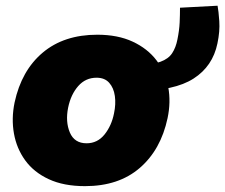

<svg xmlns="http://www.w3.org/2000/svg" viewBox="-20 -637 788 672"><path d="M277.5 14.5Q203 14.5 150.8 -9.8Q98.5 -34 68.2 -75.8Q38 -117.5 28.8 -169.8Q19.5 -222 31 -278Q55 -390 129.5 -452.8Q204 -515.5 320.5 -515.5Q392.5 -515.5 444.5 -491.2Q496.5 -467 527.8 -425.8Q559 -384.5 568.8 -332.2Q578.5 -280 566.5 -223.5Q543 -113 469.2 -49.2Q395.5 14.5 277.5 14.5ZM283 -135.5Q321 -135.5 345.8 -166.2Q370.5 -197 379 -240Q386 -272.5 382 -301Q378 -329.5 362.2 -347.2Q346.5 -365 318 -365Q279.5 -365 253.8 -335.8Q228 -306.5 218.5 -260.5Q208.5 -211 224.5 -173.2Q240.5 -135.5 283 -135.5ZM460.5 -319 463 -410.5Q513.5 -410.5 541.5 -420.8Q569.5 -431 582.5 -450.8Q595.5 -470.5 601 -499Q607.5 -531 608.8 -558Q610 -585 610 -610L741.5 -617Q745 -599 747.5 -563.2Q750 -527.5 741 -485Q724.5 -405 657.5 -362Q590.5 -319 460.5 -319Z"/></svg>

Font: Commissioner ExtraBold
Style: Italic
Weight: 800
Italic angle: -12°
Designer: Kostas Bartsokas
Foundry: Kostas Bartsokas
Version: Version 1.000; ttfautohint (v1.8.3)